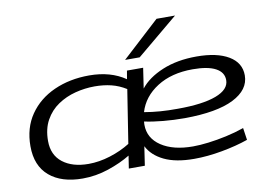

<svg xmlns="http://www.w3.org/2000/svg" viewBox="-83 -922 1485 1063"><g transform="rotate(-10 660.0 -390.0)"><path d="M301 10Q182 10 114 -48Q46 -106 46 -216Q46 -319 97 -393Q148 -467 236 -506.5Q324 -546 434 -546Q554 -546 637 -489L645 -536H736L719 -422Q762 -477 845 -511.5Q928 -546 1037 -546Q1152 -546 1217.5 -507Q1283 -468 1283 -397Q1283 -316 1189.5 -269Q1096 -222 915 -221Q853 -221 794 -226.5Q735 -232 689 -242Q688 -233 688 -224Q688 -148 755 -103.5Q822 -59 933 -59Q971 -59 1020 -65Q1069 -71 1121.5 -82.5Q1174 -94 1223 -111L1233 -43Q1167 -20 1084.5 -5Q1002 10 928 10Q824 10 759 -21.5Q694 -53 667 -107L651 0H561L572 -71Q518 -38 446.5 -14Q375 10 301 10ZM347 -64Q406 -64 468.5 -83.5Q531 -103 582 -135L629 -435Q589 -460 546 -470.5Q503 -481 453 -481Q398 -481 344 -467Q290 -453 245.5 -423Q201 -393 174 -344.5Q147 -296 147 -228Q147 -149 201.5 -106.5Q256 -64 347 -64ZM1004 -480Q885 -480 804 -428.5Q723 -377 698 -293Q783 -278 886 -279Q1026 -279 1101.5 -307.5Q1177 -336 1177 -389Q1177 -433 1133 -456.5Q1089 -480 1004 -480ZM645 -596 856 -790H960L727 -596Z"/></g></svg>

Font: Georama ExtraExtended
Style: Italic
Weight: 400
Width: 8
Italic angle: -9°
Designer: Jean-Baptiste Levee
Foundry: Production Type
Version: Version 1.000